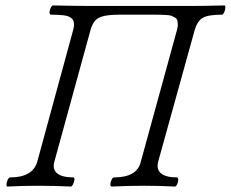

<svg xmlns="http://www.w3.org/2000/svg" viewBox="-20 -685 851 708"><path d="M6.8 2.9Q3.4 1.5 3.9 -5.9Q4.4 -13.2 8.5 -22Q12.7 -30.8 17.1 -30.8Q100.1 -30.8 117.2 -87.9L250 -575.2Q252.9 -585.9 252.9 -594.2Q252.9 -602.5 250.7 -608.4Q248.5 -614.3 242.9 -618.4Q237.3 -622.6 230.7 -625Q224.1 -627.4 213.4 -628.7Q202.6 -629.9 192.4 -630.4Q182.1 -630.9 167 -630.9Q162.6 -632.3 162.6 -639.9Q162.6 -647.5 167 -656.2Q171.4 -665 175.8 -665Q261.7 -663.1 307.1 -663.1H694.8Q731.9 -663.1 808.1 -665Q811.5 -663.6 811 -656Q810.5 -648.4 806.6 -639.6Q802.7 -630.9 798.8 -630.9Q746.1 -630.9 726.8 -618.7Q707.5 -606.4 698.2 -575.2L563 -87.9Q556.2 -60.1 574.2 -45.4Q592.3 -30.8 632.8 -30.8Q637.2 -29.3 637.2 -22Q637.2 -14.6 633.3 -5.9Q629.4 2.9 625 2.9Q569.3 0 514.2 0Q452.6 0 391.1 2.9Q386.7 1.5 387 -5.9Q387.2 -13.2 391.4 -22Q395.5 -30.8 399.9 -30.8Q485.4 -30.8 499 -87.9L632.8 -575.2Q636.2 -586.9 635.7 -595.9Q635.3 -605 633.5 -610.8Q631.8 -616.7 624.5 -620.6Q617.2 -624.5 612.1 -626.7Q606.9 -628.9 594 -629.6Q581.1 -630.4 573.5 -630.6Q565.9 -630.9 548.8 -630.9H423.8Q384.8 -630.9 363.5 -626Q342.3 -621.1 331.5 -609.6Q320.8 -598.1 314 -575.2L180.2 -87.9Q172.9 -60.1 191.2 -45.4Q209.5 -30.8 251 -30.8Q254.9 -29.3 254.4 -22Q253.9 -14.6 249.5 -5.9Q245.1 2.9 241.2 2.9Q181.2 0 121.1 0Q64 0 6.8 2.9Z"/></svg>

Font: Junicode SmCond Light
Style: Italic
Weight: 300
Width: 4
Italic angle: -11°
Designer: Peter S. Baker
Version: Version 2.206